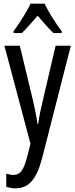

<svg xmlns="http://www.w3.org/2000/svg" viewBox="-20 -786 410 1046"><path d="M4 -537H88L161 -233Q167 -205 173.5 -174Q180 -143 184 -111H188Q195 -164 212 -233L283 -537H366L208 81Q186 163 152.5 201.5Q119 240 64 240Q52 240 40 238Q28 236 14 232V160Q24 163 34 165Q44 167 53 167Q82 167 98 144.5Q114 122 129 65L146 -3ZM223 -766Q239 -732 265 -690.5Q291 -649 316 -616V-606H271Q250 -626 229 -650Q208 -674 185 -700Q162 -674 139.5 -648.5Q117 -623 99 -606H54V-616Q81 -653 106.5 -693.5Q132 -734 146 -766Z"/></svg>

Font: Noto Sans Gurmukhi ExtraCondensed
Style: Regular
Weight: 400
Width: 2
Designer: Jelle Bosma - Monotype Design Team
Foundry: Monotype Imaging Inc.
Version: Version 2.004; ttfautohint (v1.8.4.7-5d5b)